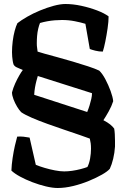

<svg xmlns="http://www.w3.org/2000/svg" viewBox="-20 -740 631 960"><path d="M268 200Q243 200 209.5 192Q176 184 142 171Q108 158 80.5 143Q53 128 37 113Q38 84 43 50.5Q48 17 54.5 -11.5Q61 -40 66 -57Q84 -58 97.5 -56.5Q111 -55 128 -52L159 84Q178 92 203.5 99.5Q229 107 255 112Q281 117 301 117Q319 117 340.5 114Q362 111 383 105.5Q404 100 417 95Q426 78 430.5 52.5Q435 27 435 4Q435 -12 433.5 -23.5Q432 -35 429 -47Q414 -53 380 -64.5Q346 -76 303.5 -90.5Q261 -105 217.5 -120.5Q174 -136 138.5 -151.5Q103 -167 86 -179Q76 -189 65.5 -206.5Q55 -224 47.5 -243.5Q40 -263 40 -278Q46 -301 56 -323Q66 -345 76.5 -363Q87 -381 94 -390Q77 -398 65.5 -402.5Q54 -407 48 -417Q45 -426 43.5 -436Q42 -446 41 -456.5Q40 -467 40 -479Q40 -505 43.5 -533.5Q47 -562 53.5 -586Q60 -610 67 -624Q86 -639 115.5 -656Q145 -673 180 -687.5Q215 -702 248.5 -711Q282 -720 307 -720Q345 -720 386.5 -711Q428 -702 465 -688Q502 -674 523 -658Q523 -633 518 -598.5Q513 -564 506.5 -532Q500 -500 494 -482Q475 -482 457 -486.5Q439 -491 429 -495L407 -621Q384 -628 353.5 -634Q323 -640 290 -640Q273 -640 254 -638.5Q235 -637 216 -633.5Q197 -630 180 -625Q175 -613 171 -596Q167 -579 165.5 -560.5Q164 -542 164 -523Q164 -510 165.5 -501.5Q167 -493 168 -482Q176 -479 203 -471.5Q230 -464 267 -454Q304 -444 344.5 -432Q385 -420 420 -408.5Q455 -397 476 -387Q492 -372 507 -343.5Q522 -315 533 -285Q544 -255 546 -234Q538 -209 523.5 -183Q509 -157 497 -139Q518 -128 530.5 -118Q543 -108 551 -97Q553 -86 554 -69.5Q555 -53 555 -36Q555 -19 555 -7Q553 24 546 53.5Q539 83 529 104Q518 117 490 133Q462 149 424.5 164.5Q387 180 346 190Q305 200 268 200ZM416 -180Q423 -197 428 -213.5Q433 -230 436.5 -245.5Q440 -261 440 -274L169 -360Q166 -350 162 -335Q158 -320 155 -302.5Q152 -285 151 -266Z"/></svg>

Font: Texturina Medium 12pt
Style: Bold
Weight: 700
Version: Version 1.002